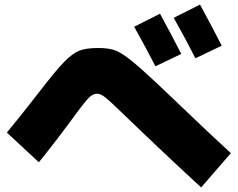

<svg xmlns="http://www.w3.org/2000/svg" viewBox="-20 -830 1040 840"><path d="M773 -594 660 -540Q620 -618 567 -713L680 -770Q725 -688 773 -594ZM950 -630 835 -575Q793 -658 740 -752L855 -810Q919 -692 950 -630ZM150 -120 10 -250Q60 -310 148 -423Q224 -522 261 -559.5Q298 -597 327 -608.5Q356 -620 410 -620Q458 -620 487 -608.5Q516 -597 565 -556.5Q614 -516 727 -408Q916 -227 990 -160L860 -10Q699 -158 529 -322Q461 -388 440.5 -404Q420 -420 405 -420Q388 -420 371.5 -405Q355 -390 311 -330Q230 -219 150 -120Z"/></svg>

Font: M PLUS 1p Black
Style: Regular
Weight: 900
Version: Version 1.061